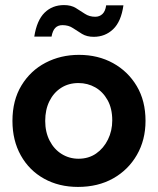

<svg xmlns="http://www.w3.org/2000/svg" viewBox="-20 -724 622 756"><path d="M287 12Q212 12 153.5 -20.5Q95 -53 62 -112Q29 -171 29 -248Q29 -329 64.5 -387.5Q100 -446 159.5 -477Q219 -508 291 -508Q366 -508 425 -475.5Q484 -443 518.5 -385Q553 -327 553 -248Q553 -173 519 -114Q485 -55 425.5 -21.5Q366 12 287 12ZM289 -99Q329 -99 358.5 -119.5Q388 -140 405 -174.5Q422 -209 422 -250Q422 -297 403.5 -330Q385 -363 355 -380Q325 -397 289 -397Q250 -397 220.5 -378Q191 -359 174.5 -325.5Q158 -292 158 -248Q158 -204 175.5 -170Q193 -136 223 -117.5Q253 -99 289 -99ZM349 -579Q322 -579 303 -590.5Q284 -602 267 -613.5Q250 -625 226 -625Q208 -625 197.5 -614Q187 -603 183 -580H115Q125 -644 155.5 -674Q186 -704 232 -704Q260 -704 278.5 -692.5Q297 -681 314.5 -669.5Q332 -658 355 -658Q372 -658 383.5 -669Q395 -680 398 -703H466Q457 -639 425.5 -609Q394 -579 349 -579Z"/></svg>

Font: Rethink Sans
Style: Bold
Weight: 700
Designer: The Rethink Sans project authors (Hans Thiessen). DM Sans designed by Colophon Foundry.
Foundry: Rethink Communications LLC
Version: Version 1.001